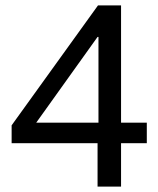

<svg xmlns="http://www.w3.org/2000/svg" viewBox="-20 -695 590 715"><path d="M343.3 0V-161.7H23.3V-228.3L345 -675H430.8V-238.3H526.7V-161.7H430.8V0ZM115 -238.3H346.7V-557.5H343.3Z"/></svg>

Font: Funnel Sans Light
Style: Regular
Weight: 400
Version: Version 1.000